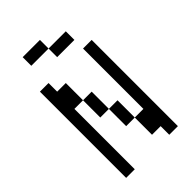

<svg xmlns="http://www.w3.org/2000/svg" viewBox="-242 -898 984 984"><g transform="rotate(-45 250.0 -406.0)"><path d="M250 -750H125V-812.5H250ZM62.5 -625H125V-562.5H187.5V-437.5H125V0H62.5ZM187.5 -437.5H250V-312.5H187.5ZM250 -312.5H312.5V-187.5H250ZM250 -750H375V-687.5H250ZM312.5 -187.5H375V-625H437.5V0H375V-62.5H312.5Z"/></g></svg>

Font: ChillBitmapSE 16px
Style: Regular
Weight: 400
Designer: Designed by Warren2060
Foundry: ChillType
Version: Version 1.000